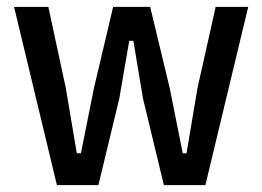

<svg xmlns="http://www.w3.org/2000/svg" viewBox="-20 -540 763 560"><path d="M21 -520H121L172 -283L204 -93H216L254 -283L310 -520H418L475 -283L513 -93H524L556 -283L609 -520H704L579 0H458L397 -253L369 -421H357L328 -253L267 0H146Z"/></svg>

Font: IBM Plex Sans Cond Medm
Style: Regular
Weight: 500
Width: 3
Designer: Mike Abbink, Paul van der Laan, Pieter van Rosmalen
Foundry: Bold Monday
Version: Version 1.3